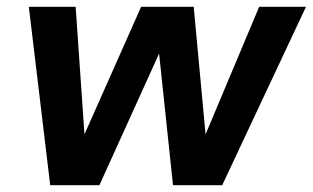

<svg xmlns="http://www.w3.org/2000/svg" viewBox="-20 -546 922 566"><path d="M128 0 65 -526H203L229 -150L396 -526H551L586 -150L744 -526H882L635 0H490L449 -388L273 0Z"/></svg>

Font: DM Sans 9pt ExtraBold
Style: Italic
Weight: 800
Italic angle: -10°
Version: Version 4.004;gftools[0.9.30]